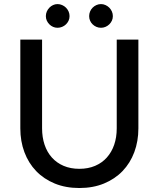

<svg xmlns="http://www.w3.org/2000/svg" viewBox="-20 -912 778 940"><path d="M320.5 -833Q320.5 -821 315.8 -810.8Q311 -800.5 303 -792.8Q295 -785 284.2 -780.5Q273.5 -776 261.5 -776Q250 -776 239.8 -780.5Q229.5 -785 221.8 -792.8Q214 -800.5 209.2 -810.8Q204.5 -821 204.5 -833Q204.5 -845 209.2 -855.8Q214 -866.5 221.8 -874.5Q229.5 -882.5 239.8 -887.2Q250 -892 261.5 -892Q273.5 -892 284.2 -887.2Q295 -882.5 303 -874.5Q311 -866.5 315.8 -855.8Q320.5 -845 320.5 -833ZM532.5 -833Q532.5 -821 527.8 -810.8Q523 -800.5 515 -792.8Q507 -785 496.5 -780.5Q486 -776 474.5 -776Q462.5 -776 452 -780.5Q441.5 -785 433.5 -792.8Q425.5 -800.5 421 -810.8Q416.5 -821 416.5 -833Q416.5 -845 421 -855.8Q425.5 -866.5 433.5 -874.5Q441.5 -882.5 452 -887.2Q462.5 -892 474.5 -892Q486 -892 496.5 -887.2Q507 -882.5 515 -874.5Q523 -866.5 527.8 -855.8Q532.5 -845 532.5 -833ZM368.5 -85.5Q411.5 -85.5 445.5 -100Q479.5 -114.5 503 -140.8Q526.5 -167 539 -203.2Q551.5 -239.5 551.5 -283.5V-718H657.5V-283.5Q657.5 -220.5 637.5 -167Q617.5 -113.5 580 -74.5Q542.5 -35.5 489 -13.5Q435.5 8.5 368.5 8.5Q301.5 8.5 248 -13.5Q194.5 -35.5 157 -74.5Q119.5 -113.5 99.5 -167Q79.5 -220.5 79.5 -283.5V-718H186V-284Q186 -240 198.2 -203.5Q210.5 -167 234 -140.8Q257.5 -114.5 291.5 -100Q325.5 -85.5 368.5 -85.5Z"/></svg>

Font: TypoPRO Lato
Style: Regular
Weight: 500
Designer: Lukasz Dziedzic with Adam Twardoch and Botio Nikoltchev
Foundry: tyPoland Lukasz Dziedzic
Version: Version 2.010; 2014-09-01; http://www.latofonts.com/